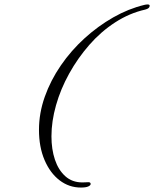

<svg xmlns="http://www.w3.org/2000/svg" viewBox="-20 -781 692 862"><path d="M387 45Q387 51 376.5 56Q366 61 343 61Q290 61 247.5 28.5Q205 -4 180 -62.5Q155 -121 155 -198Q155 -273 181 -346.5Q207 -420 253 -487Q299 -554 359.5 -609Q420 -664 488.5 -703Q557 -742 628 -759Q632 -760 635.5 -760.5Q639 -761 643 -761Q652 -761 652 -755Q652 -743 632 -738Q561 -722 497 -680.5Q433 -639 381 -579.5Q329 -520 290.5 -450.5Q252 -381 231.5 -308.5Q211 -236 211 -169Q211 -111 226.5 -64.5Q242 -18 273 10Q304 38 350 38Q357 38 364.5 37.5Q372 37 377 37Q387 37 387 45Z"/></svg>

Font: Great Vibes
Style: Regular
Weight: 400
Designer: Robert E. Leuschke, Viktoriya Grabowska, Viviana Monsalve, Eben Sorkin
Foundry: Robert E. Leuschke
Version: Version 1.103; ttfautohint (v1.8.4.7-5d5b)